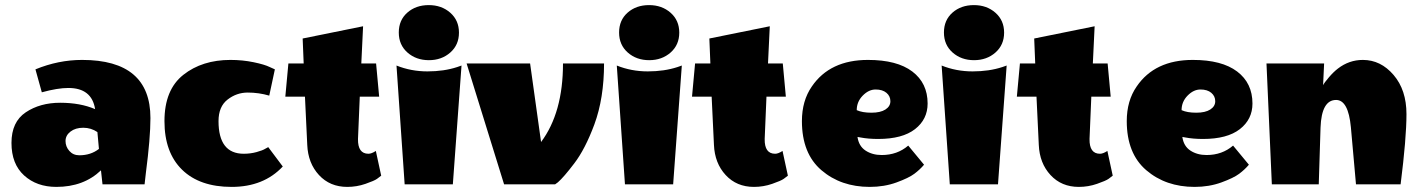

<svg xmlns="http://www.w3.org/2000/svg" viewBox="-20 -723 5566 753"><path d="M201 10Q124 10 74.5 -35Q25 -80 25 -162.5Q25 -245 81 -282.5Q137 -320 216 -320Q295 -320 353 -295Q340 -378 248 -378Q206 -378 144 -361L119 -451Q209 -488 302 -488Q570 -488 570 -260Q570 -182 552 -44L547 0H382L376 -55Q308 10 201 10ZM291 -114Q336 -114 368 -139L362 -205Q337 -222 306.5 -222Q276 -222 256.5 -207Q237 -192 237 -170Q237 -148 252 -131Q267 -114 291 -114Z M1089 -70Q1014 10 888.5 10Q763 10 694 -57.5Q625 -125 625 -248Q625 -371 699 -429.5Q773 -488 884 -488Q931 -488 974.5 -479Q1018 -470 1038 -460L1058 -451L1036 -348Q995 -360 951.5 -360Q908 -360 872.5 -332.5Q837 -305 837 -248Q837 -120 936 -120Q962 -120 986 -126.5Q1010 -133 1021 -140L1032 -146Z M1384 -178Q1383 -120 1425 -120Q1437 -120 1454 -131L1475 -34Q1469 -29 1458.5 -21.5Q1448 -14 1413.5 -2Q1379 10 1342 10Q1274 10 1231 -36.5Q1188 -83 1185 -155L1176 -344H1099L1111 -474H1171L1167 -572L1404 -620L1397 -474H1455L1467 -344H1391Z M1773 -460 1790 -466 1756 0H1567L1535 -466Q1592 -443 1656.5 -443Q1721 -443 1773 -460ZM1662 -487Q1612 -487 1578 -517Q1544 -547 1544 -595.5Q1544 -644 1577.5 -673.5Q1611 -703 1661.5 -703Q1712 -703 1746 -673Q1780 -643 1780 -595Q1780 -547 1746 -517Q1712 -487 1662 -487Z M2102 -166Q2188 -281 2188 -474H2349Q2349 -338 2311 -235Q2275 -138 2232 -82Q2191 -28 2168 -8L2157 0H1957L1810 -474H2059Z M2637 -460 2654 -466 2620 0H2431L2399 -466Q2456 -443 2520.5 -443Q2585 -443 2637 -460ZM2526 -487Q2476 -487 2442 -517Q2408 -547 2408 -595.5Q2408 -644 2441.5 -673.5Q2475 -703 2525.5 -703Q2576 -703 2610 -673Q2644 -643 2644 -595Q2644 -547 2610 -517Q2576 -487 2526 -487Z M2979 -178Q2978 -120 3020 -120Q3032 -120 3049 -131L3070 -34Q3064 -29 3053.5 -21.5Q3043 -14 3008.5 -2Q2974 10 2937 10Q2869 10 2826 -36.5Q2783 -83 2780 -155L2771 -344H2694L2706 -474H2766L2762 -572L2999 -620L2992 -474H3050L3062 -344H2986Z M3391 10Q3278 10 3201.5 -55.5Q3125 -121 3125 -248Q3125 -328 3164 -384Q3235 -488 3384 -488Q3498 -488 3558 -442.5Q3618 -397 3618 -317Q3618 -255 3568.5 -216.5Q3519 -178 3424 -178Q3385 -178 3354 -184L3343 -186Q3348 -150 3374.5 -132.5Q3401 -115 3438 -115Q3499 -115 3542 -152L3604 -77Q3588 -58 3566 -41.5Q3544 -25 3496 -7.5Q3448 10 3391 10ZM3340 -291Q3362 -281 3397.5 -281Q3433 -281 3452.5 -293.5Q3472 -306 3472 -326Q3472 -346 3456.5 -359Q3441 -372 3414 -372Q3387 -372 3363.5 -348Q3340 -324 3340 -291Z M3911 -460 3928 -466 3894 0H3705L3673 -466Q3730 -443 3794.5 -443Q3859 -443 3911 -460ZM3800 -487Q3750 -487 3716 -517Q3682 -547 3682 -595.5Q3682 -644 3715.5 -673.5Q3749 -703 3799.5 -703Q3850 -703 3884 -673Q3918 -643 3918 -595Q3918 -547 3884 -517Q3850 -487 3800 -487Z M4253 -178Q4252 -120 4294 -120Q4306 -120 4323 -131L4344 -34Q4338 -29 4327.5 -21.5Q4317 -14 4282.5 -2Q4248 10 4211 10Q4143 10 4100 -36.5Q4057 -83 4054 -155L4045 -344H3968L3980 -474H4040L4036 -572L4273 -620L4266 -474H4324L4336 -344H4260Z M4665 10Q4552 10 4475.5 -55.5Q4399 -121 4399 -248Q4399 -328 4438 -384Q4509 -488 4658 -488Q4772 -488 4832 -442.5Q4892 -397 4892 -317Q4892 -255 4842.5 -216.5Q4793 -178 4698 -178Q4659 -178 4628 -184L4617 -186Q4622 -150 4648.5 -132.5Q4675 -115 4712 -115Q4773 -115 4816 -152L4878 -77Q4862 -58 4840 -41.5Q4818 -25 4770 -7.5Q4722 10 4665 10ZM4614 -291Q4636 -281 4671.5 -281Q4707 -281 4726.5 -293.5Q4746 -306 4746 -326Q4746 -346 4730.5 -359Q4715 -372 4688 -372Q4661 -372 4637.5 -348Q4614 -324 4614 -291Z M5325 -488Q5395 -488 5445.5 -429Q5496 -370 5496 -275.5Q5496 -181 5473 0H5298L5278 -224Q5268 -331 5220 -331Q5163 -331 5159 -223L5152 0H4968L4947 -474H5173L5169 -389Q5174 -399 5192 -420Q5210 -441 5227 -454Q5271 -488 5325 -488Z"/></svg>

Font: Wendy One
Style: Regular
Weight: 400
Designer: Alejandro Inler
Foundry: Alejandro Inler
Version: 1.001